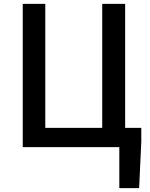

<svg xmlns="http://www.w3.org/2000/svg" viewBox="-20 -757 772 988"><path d="M594 211H696L707 -27V-99H624V-737H506V-99H213V-737H97V0H594Z"/></svg>

Font: Noto Sans CJK HK Medium
Style: Regular
Weight: 500
Designer: Ryoko NISHIZUKA 西塚涼子 (kana, bopomofo & ideographs); Paul D. Hunt (Latin, Greek & Cyrillic); Sandoll Communications 산돌커뮤니
Foundry: Adobe
Version: Version 2.004;hotconv 1.0.118;makeotfexe 2.5.65603